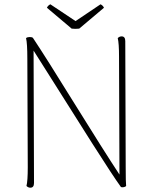

<svg xmlns="http://www.w3.org/2000/svg" viewBox="-20 -864 707 892"><path d="M103 0Q109 -24 109 -87L107 -590Q107 -663 101 -687Q107 -692 118 -692Q129 -692 133 -688Q193 -598 326 -383Q460 -167 535 -53L533 -600Q533 -663 527 -687Q535 -695 545 -695Q562 -695 562 -673L564 -87Q564 -16 566 0Q563 4 555 5.5Q547 7 542 5Q507 -43 410 -195.5Q313 -348 222 -493Q122 -651 136 -629L138 -14Q138 8 121 8Q111 8 103 0ZM330 -730Q319 -730 313 -731L198 -828Q203 -839 214 -844L331 -766L447 -844Q458 -839 463 -828L348 -731Q342 -730 330 -730Z"/></svg>

Font: Arima Madurai Thin
Style: Regular
Weight: 250
Designer: Joana Correia and Natanael Gama
Foundry: NDISCOVER
Version: Version 1.020; ttfautohint (v1.5) -l 7 -r 28 -G 50 -x 13 -D 